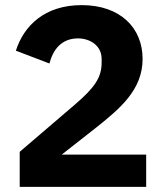

<svg xmlns="http://www.w3.org/2000/svg" viewBox="-20 -730 640 750"><path d="M551 -126H221L351 -228C451 -307 537 -380 537 -500C537 -621 450 -710 299 -710C154 -710 73 -629 42 -532L173 -482C187 -535 219 -580 285 -580C330 -580 377 -553 377 -500V-486C377 -427 350 -388 272 -321L57 -137V0H551Z"/></svg>

Font: IBM Plex Devanagari
Style: Bold
Weight: 700
Designer: Mike Abbink, Paul van der Laan, Pieter van Rosmalen, Erin McLaughlin
Foundry: Bold Monday
Version: Version 1.0